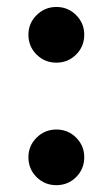

<svg xmlns="http://www.w3.org/2000/svg" viewBox="-20 -526 321 554"><path d="M142.6 8.3Q108.9 8.3 85.4 -15.1Q62 -38.6 62 -72.3Q62 -105.5 85.7 -128.9Q109.4 -152.3 142.6 -152.3Q176.3 -152.3 199.7 -128.9Q223.1 -105.5 223.1 -72.3Q223.1 -38.6 199.7 -15.1Q176.3 8.3 142.6 8.3ZM142.6 -345.2Q108.9 -345.2 85.4 -368.7Q62 -392.1 62 -425.8Q62 -459 85.7 -482.4Q109.4 -505.9 142.6 -505.9Q176.3 -505.9 199.7 -482.4Q223.1 -459 223.1 -425.8Q223.1 -392.1 199.7 -368.7Q176.3 -345.2 142.6 -345.2Z"/></svg>

Font: Inter Cardless Tabular Bold
Style: Bold
Weight: 700
Designer: Rasmus Andersson
Foundry: rsms
Version: Version 4.000;git-4fc901f